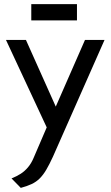

<svg xmlns="http://www.w3.org/2000/svg" viewBox="-20 -894 540 933"><path d="M354 -874H132V-795H354ZM393 -700 251 -376 106 -700H9L207 -275L143 -126Q132 -100 116 -81Q100 -62 80.5 -49.5Q61 -37 36 -27L81 19Q111 11 133.5 0.5Q156 -10 173 -27Q190 -44 205 -69.5Q220 -95 237 -132L488 -700Z"/></svg>

Font: Advent Pro SemiBold
Style: Regular
Weight: 600
Designer: VivaRado, Andreas Kalpakidis
Foundry: VivaRado, Andreas Kalpakidis
Version: Version 3.000